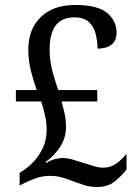

<svg xmlns="http://www.w3.org/2000/svg" viewBox="-20 -744 556 774"><path d="M372 10Q344 10 320.5 2.5Q297 -5 273 -14Q251 -23 229 -29Q207 -35 182 -35Q152 -35 126 -26Q100 -17 72 -3L59 4V-47L77 -59Q98 -73 119 -96Q140 -119 154 -150.5Q168 -182 168 -221Q168 -251 161.5 -279.5Q155 -308 146 -335H44V-381H128Q116 -414 105 -457Q94 -500 94 -542Q94 -627 144.5 -675.5Q195 -724 284 -724Q373 -724 411.5 -692Q450 -660 450 -612Q450 -580 429.5 -564Q409 -548 373 -548Q373 -579 365.5 -608Q358 -637 338 -655.5Q318 -674 280 -674Q228 -674 204 -640.5Q180 -607 180 -545Q180 -498 192 -454.5Q204 -411 215 -381H372V-335H228Q235 -311 240.5 -286Q246 -261 246 -231Q246 -190 223.5 -154Q201 -118 164 -91L166 -87Q184 -98 201.5 -102.5Q219 -107 233 -107Q252 -107 275.5 -100Q299 -93 320 -86Q340 -80 360 -74Q380 -68 396 -68Q426 -68 449.5 -85Q473 -102 490 -124V-61Q474 -39 445 -14.5Q416 10 372 10Z"/></svg>

Font: Noto Serif Khmer SemiCondensed
Style: Regular
Weight: 400
Width: 4
Designer: Danh Hong and the Monotype Design Team
Foundry: Monotype Imaging Inc.
Version: Version 2.004; ttfautohint (v1.8.4.7-5d5b)